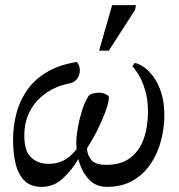

<svg xmlns="http://www.w3.org/2000/svg" viewBox="-20 -719 698 750"><path d="M397 11Q357 11 330.5 -15Q304 -41 291 -80.5Q278 -120 278 -163Q278 -184 283.5 -217Q289 -250 299.5 -284.5Q310 -319 326 -344Q330 -350 342 -353.5Q354 -357 366 -357Q382 -357 394 -350.5Q406 -344 406 -338Q403 -312 390.5 -279Q378 -246 360 -210Q342 -174 320 -140Q320 -115 336 -95Q352 -75 396 -75Q453 -75 489 -102.5Q525 -130 541.5 -177Q558 -224 558 -284Q558 -332 546.5 -368.5Q535 -405 520.5 -428.5Q506 -452 497 -460L506 -473Q521 -471 540.5 -458Q560 -445 578.5 -420.5Q597 -396 609.5 -358Q622 -320 622 -269Q622 -220 609 -170Q596 -120 569 -79.5Q542 -39 499.5 -14Q457 11 397 11ZM142 11Q101 11 76.5 -12.5Q52 -36 41.5 -77.5Q31 -119 31 -174Q31 -223 43 -272Q55 -321 83 -363Q111 -405 159 -435Q207 -465 280 -477Q285 -471 288.5 -463Q292 -455 292 -444Q292 -427 282 -412.5Q272 -398 255 -394Q201 -384 160.5 -356Q120 -328 97.5 -286Q75 -244 75 -190Q75 -128 102 -103.5Q129 -79 168 -79Q202 -79 225 -90.5Q248 -102 262 -117Q276 -132 282 -140L304 -96H285Q260 -54 225 -21.5Q190 11 142 11ZM405 -521H367L418 -699H511L508 -681Z"/></svg>

Font: STIX Two Text
Style: Italic
Weight: 400
Italic angle: -12°
Designer: Ross Mills, John Hudson & Paul Hanslow, Tiro Typeworks Ltd; with prior portions MicroPress Inc. and Coen Hoffman, Elsevi
Foundry: Tiro Typeworks Ltd
Version: Version 2.13 b171